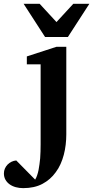

<svg xmlns="http://www.w3.org/2000/svg" viewBox="-110 -742 482 993"><path d="M232.9 -46.9Q232.9 -20 229.7 6.6Q226.6 33.2 220 58.3Q213.4 83.5 203.1 106.4Q192.9 129.4 178.2 148.9Q150.9 187 109.4 209Q67.9 231 9.8 231Q-10.3 231 -28.3 226.1Q-46.4 221.2 -60.1 211.4Q-73.7 201.7 -81.8 187.5Q-89.8 173.3 -89.8 154.8Q-89.8 141.6 -84.7 129.9Q-79.6 118.2 -70.8 109.1Q-62 100.1 -50.3 94.5Q-38.6 88.9 -25.9 87.9L71.8 187Q77.6 177.7 82 164.8Q86.4 151.9 89.4 137.2Q92.3 122.6 94.2 107.2Q96.2 91.8 97.7 77.1Q100.1 43 100.1 4.9V-409.2H28.8V-450.2L182.1 -500H232.9ZM241.2 -550.8H123L12.2 -722.2H95.2L182.1 -627.9L269 -722.2H352.1Z"/></svg>

Font: Charis SIL Phon
Style: Bold
Weight: 700
Foundry: SIL International
Version: Version 5.000